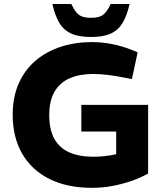

<svg xmlns="http://www.w3.org/2000/svg" viewBox="-20 -917 795 947"><path d="M434.3 9.5Q310.7 9.5 223.2 -34.5Q135.7 -78.5 89.1 -159.5Q42.6 -240.5 42.6 -350.5Q42.6 -439 72.6 -506Q102.6 -573 155.9 -618.3Q209.1 -663.5 280.4 -686.5Q351.6 -709.5 433.1 -709.5Q481.6 -709.5 530.6 -700Q579.6 -690.5 627 -672L659 -659L630.6 -527.1L590.7 -534.6Q548.7 -543.1 510.6 -547.6Q472.6 -552.1 439.1 -552.1Q373.4 -552.1 325 -531.5Q276.6 -510.9 249.7 -466.3Q222.9 -421.7 222.9 -349Q222.9 -277.9 248 -232.5Q273.1 -187.1 321.8 -165.5Q370.5 -143.9 440.3 -143.9Q467.3 -143.9 495.6 -146.9Q523.9 -149.9 553 -156.4V-268.2H381.2V-399.9H710.5V-61.4Q676.5 -41.4 631 -25.4Q585.6 -9.5 535.4 0Q485.2 9.5 434.3 9.5ZM428.7 -734.5Q368.2 -734.5 330.8 -751.7Q293.3 -769 272 -805.2Q250.8 -841.4 238.3 -897.4H331.6Q344.6 -870.4 357.3 -855.4Q370.1 -840.3 387.1 -834.8Q404.1 -829.3 428.7 -829.3Q453.8 -829.3 470.5 -834.8Q487.3 -840.3 500.3 -855.4Q513.3 -870.4 525.8 -897.4H619.1Q606.6 -841.4 585.4 -805.2Q564.1 -769 527.1 -751.7Q490.2 -734.5 428.7 -734.5Z"/></svg>

Font: REM Medium
Style: Regular
Weight: 500
Designer: Octavio Pardo
Foundry: Ashler Design
Version: Version 1.005;gftools[0.9.28]